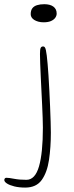

<svg xmlns="http://www.w3.org/2000/svg" viewBox="-71 -642 345 891"><path d="M46 228.5Q17.5 228.5 -4.5 223Q-26.5 217.5 -38.8 209.5Q-51 201.5 -51 193.5Q-51 189 -48.5 186Q-46 183 -41.5 183Q-29.5 183 -5 187.8Q19.5 192.5 51.5 192.5Q92 192.5 110 130.2Q128 68 128 -49.5Q128 -68 127 -95.5Q126 -123 124.5 -155.8Q123 -188.5 121.2 -222.8Q119.5 -257 118 -289.2Q116.5 -321.5 115.5 -348.2Q114.5 -375 114.5 -391.5Q114.5 -413 117.8 -419.8Q121 -426.5 129.5 -426.5Q134 -426.5 137 -422.5Q140 -418.5 142 -409.2Q144 -400 146 -384.2Q148 -368.5 150 -345Q152 -324.5 154 -292Q156 -259.5 158 -221.8Q160 -184 161.5 -146.2Q163 -108.5 164 -77Q165 -45.5 165 -26.5Q165 41.5 156.5 99.5Q148 157.5 122.8 193Q97.5 228.5 46 228.5ZM131.5 -538.5Q118 -538.5 107 -541.5Q96 -544.5 88 -549.5Q80 -554.5 75.8 -561.2Q71.5 -568 71.5 -576Q71.5 -593.5 79 -603.5Q86.5 -613.5 100.8 -618Q115 -622.5 134.5 -622.5Q147.5 -622.5 158.2 -619.8Q169 -617 176.5 -611.5Q184 -606 188 -598Q192 -590 192 -579Q192 -568.5 185.2 -559.2Q178.5 -550 165.2 -544.2Q152 -538.5 131.5 -538.5Z"/></svg>

Font: Gluten Thin Thin
Style: Regular
Weight: 250
Version: Version 1.300